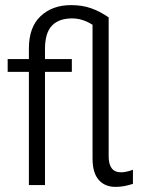

<svg xmlns="http://www.w3.org/2000/svg" viewBox="-20 -724 564 751"><path d="M342 -104V-627Q303 -652 262 -652Q210 -652 183 -623.5Q156 -595 156 -533V-493H261V-443H156V0H93V-443H10V-493H93V-534Q93 -618 139 -661Q185 -704 258 -704Q301 -704 335.5 -692Q370 -680 405 -656V-113Q405 -50 453 -50Q473 -50 500 -60V-5Q465 7 432 7Q390 7 366 -20.5Q342 -48 342 -104Z"/></svg>

Font: Hanken Grotesk Light
Style: Regular
Weight: 300
Designer: Alfredo Marco Pradil
Foundry: Hanken Design Co.
Version: Version 3.014